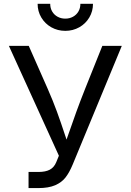

<svg xmlns="http://www.w3.org/2000/svg" viewBox="-20 -962 668 982"><path d="M126 -82.5H176.8Q212.9 -82.5 234.9 -94.2Q256.8 -106 267.6 -132.3L281.2 -165.5L25.4 -727.5H127L222.7 -510.7Q251 -446.3 271 -391.6Q291 -336.9 315.9 -261.2L333 -209.5H307.1Q312 -223.6 314.2 -230.5Q316.4 -237.3 321.3 -251Q351.1 -336.9 370.6 -390.6Q390.1 -444.3 416.5 -510.7L503.4 -727.5H603L351.6 -120.1Q335 -80.1 315.4 -54.7Q295.9 -29.3 262.2 -14.6Q228.5 0 175.3 0H126ZM172.4 -942.4H236.8Q236.8 -920.4 246.8 -903.3Q256.8 -886.2 274.4 -876.5Q292 -866.7 314 -866.7Q335.9 -866.7 353.5 -876.5Q371.1 -886.2 381.1 -903.3Q391.1 -920.4 391.1 -942.4H455.6Q455.6 -904.3 436.8 -872.6Q418 -840.8 385.5 -822.5Q353 -804.2 314 -804.2Q274.9 -804.2 242.4 -822.5Q210 -840.8 191.2 -872.6Q172.4 -904.3 172.4 -942.4Z"/></svg>

Font: Inter RS Variable
Style: Regular
Weight: 400
Designer: Rasmus Andersson (customised by Maria Ramos and Noel Pretorius)
Foundry: rsms
Version: Version 3.001;Glyphs 3.2.3 (3260)